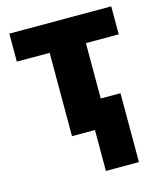

<svg xmlns="http://www.w3.org/2000/svg" viewBox="-113 -636 774 921"><g transform="rotate(-15 274.0 -175.0)"><path d="M527 -553V-414H364V-139H462V203H298V0H184V-414H21V-553Z"/></g></svg>

Font: Noto Sans SemiCondensed Black
Style: Regular
Weight: 900
Width: 4
Designer: Monotype Design Team
Foundry: Monotype Imaging Inc.
Version: Version 2.013; ttfautohint (v1.8.4.7-5d5b)